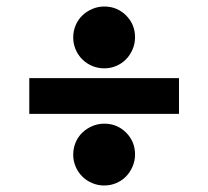

<svg xmlns="http://www.w3.org/2000/svg" viewBox="-20 -605 640 590"><path d="M70 -255H530V-365H70ZM205 -489.6Q205 -470.7 212.3 -453.2Q219.6 -435.8 232.8 -422.7Q245.9 -409.6 263.5 -402.3Q281 -395 300 -395Q320 -395 337.5 -402.5Q355 -410 367.5 -423Q380 -436 387.5 -453.6Q395 -471.2 395 -490.3Q395 -530 367.5 -557.5Q340 -585 300.3 -585Q281.2 -585 263.6 -577.5Q246 -570 233 -557.5Q220 -545 212.5 -527.5Q205 -510 205 -489.6ZM205 -129.6Q205 -110.7 212.3 -93.2Q219.6 -75.8 232.8 -62.7Q245.9 -49.6 263.5 -42.3Q281 -35 300 -35Q320 -35 337.5 -42.5Q355 -50 367.5 -63Q380 -76 387.5 -93.6Q395 -111.2 395 -130.3Q395 -170 367.5 -197.5Q340 -225 300.3 -225Q281.2 -225 263.6 -217.5Q246 -210 233 -197.5Q220 -185 212.5 -167.5Q205 -150 205 -129.6Z"/></svg>

Font: CommitMonoV142 ExtLt
Style: Regular
Weight: 200
Monospace: yes
Designer: Eigil Nikolajsen
Foundry: Eigil Nikolajsen
Version: Version 1.142